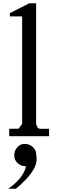

<svg xmlns="http://www.w3.org/2000/svg" viewBox="-20 -830 355 1170"><path d="M139 183Q121 258 30 320H77Q197 220 203 148Q204 137 200 104Q198 81 178 64Q158 47 130 47Q102 47 84 69Q67 89 67 118Q67 148 91 167Q112 183 133 183Q135 183 138 183Q139 183 139 183ZM159 -810 40 -750V-730H115V-75Q97 -50 94 -46L36 -45V0H279V-45H226Q207 -45 200 -75V-810Z"/></svg>

Font: Sawarabi Mincho
Style: Regular
Weight: 400
Version: Version 1.082; ttfautohint (v1.8.4.7-5d5b)